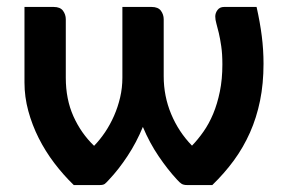

<svg xmlns="http://www.w3.org/2000/svg" viewBox="-20 -533 824 553"><path d="M192.5 0Q162.5 -29 136.5 -63.2Q110.5 -97.5 91.5 -135.2Q72.5 -173 61.5 -213.5Q50.5 -254 50.5 -295.5V-513H134.5Q153.5 -513 161.5 -502Q169.5 -491 169.5 -477.5V-309Q169.5 -247 191.5 -198Q213.5 -149 251 -113Q268 -130.5 282.8 -152.5Q297.5 -174.5 308.5 -199.5Q319.5 -224.5 326 -252.2Q332.5 -280 332.5 -309V-513H416.5Q435.5 -513 443.5 -502Q451.5 -491 451.5 -477.5V-313.5Q451.5 -256 473 -204.5Q494.5 -153 533 -113.5Q550 -131 566 -153.8Q582 -176.5 594 -205.2Q606 -234 613.2 -269.2Q620.5 -304.5 620.5 -347.5Q620.5 -378 617.2 -400Q614 -422 610.2 -438Q606.5 -454 603.2 -465.2Q600 -476.5 600 -485.5Q600 -495.5 606.5 -504.2Q613 -513 625.5 -513H719Q729 -468.5 734 -429Q739 -389.5 739 -349.5Q739 -292 729 -243Q719 -194 700 -151.2Q681 -108.5 653.8 -71.2Q626.5 -34 591.5 0H519Q509 0 503.2 -3.5Q497.5 -7 490 -15.5Q463 -44.5 436.8 -83.2Q410.5 -122 391.5 -167.5Q373 -122.5 347.2 -83.5Q321.5 -44.5 294 -15.5Q286.5 -7 282 -3.5Q277.5 0 267 0Z"/></svg>

Font: Lato
Style: Bold
Weight: 700
Designer: Lukasz Dziedzic
Foundry: tyPoland Lukasz Dziedzic
Version: Version 2.007; 2014-02-27